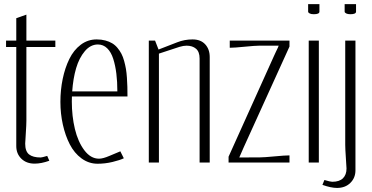

<svg xmlns="http://www.w3.org/2000/svg" viewBox="-20 -800 1829 945"><path d="M60.1 -568.8H9.8V-600.1H60.1V-710.4L109.9 -728V-600.1H252.4V-568.8H109.9V-206.1Q109.9 -187 106.9 -141.8Q104 -96.7 104 -92.8Q104 -55.2 123 -40Q142.1 -24.9 180.2 -24.9Q186.5 -24.9 212.4 -32.7L222.7 -8.8Q183.1 5.4 150.4 5.4Q109.9 5.4 85 -19Q60.1 -43.5 60.1 -81.1Z M607.4 -325.2H334Q333.5 -317.4 333.5 -300.8Q333.5 -228.5 348.6 -165.3Q363.8 -102.1 395 -60.5Q426.3 -19 467.3 -19Q486.8 -19 518.6 -32.7L572.3 -55.2L589.4 -21Q570.3 -11.7 533.9 -2.9Q497.6 5.9 460.4 5.9Q417 5.9 381.3 -20.3Q345.7 -46.4 323.5 -89.6Q301.3 -132.8 289.3 -186.8Q277.3 -240.7 277.3 -298.8Q277.3 -357.4 288.6 -411.6Q299.8 -465.8 321.3 -509.8Q342.8 -553.7 377.4 -579.8Q412.1 -606 455.6 -606Q479 -606 498.3 -600.8Q517.6 -595.7 532.2 -586.9Q546.9 -578.1 558.3 -564.2Q569.8 -550.3 577.6 -535.4Q585.4 -520.5 591.1 -499.8Q596.7 -479 599.9 -460.7Q603 -442.4 604.7 -417.2Q606.4 -392.1 606.9 -372.1Q607.4 -352.1 607.4 -325.2ZM557.6 -350.1Q557.6 -397.9 552.7 -437.5Q547.9 -477.1 537.4 -510.3Q526.9 -543.5 507.6 -562.3Q488.3 -581.1 461.9 -581.1Q425.3 -581.1 397.5 -548.1Q369.6 -515.1 354.7 -464.4Q339.8 -413.6 335.4 -350.1Z M712.4 0V-600.1H743.2L760.3 -556.2L852.1 -591.8Q888.2 -606 927.7 -606Q967.8 -606 990 -581.8Q1012.2 -557.6 1012.2 -519.5V0H962.4V-512.2Q962.4 -544.9 944.8 -560.1Q927.2 -575.2 898.4 -575.2Q882.8 -575.2 863.3 -569.3L762.2 -536.1V0Z M1110.8 -600.1H1404.8V-570.8L1179.2 -74.2L1157.7 -24.9L1259.8 -25.4Q1279.3 -25.4 1331.1 -30.3Q1382.8 -35.2 1404.8 -35.2V0H1105V-28.8L1329.1 -525.9Q1332 -532.7 1337.9 -544.9Q1343.8 -557.1 1347.7 -565.4Q1351.6 -573.7 1351.6 -575.2H1255.9Q1236.3 -575.2 1184.6 -570.1Q1132.8 -564.9 1110.8 -564.9Z M1496.6 -779.8H1552.2V-742.7Q1552.2 -730 1524.4 -730Q1511.2 -730 1503.9 -733.9Q1496.6 -737.8 1496.6 -742.7ZM1499.5 -600.1H1549.3V0H1499.5Z M1676.3 -779.8H1732.4V-742.7Q1732.4 -730 1704.6 -730Q1691.4 -730 1683.8 -733.9Q1676.3 -737.8 1676.3 -742.7ZM1679.2 -600.1H1729.5V38.1Q1729.5 75.7 1704.3 100.3Q1679.2 125 1638.7 125Q1609.4 125 1566.9 109.9L1576.7 85.9Q1606 94.7 1615.2 94.7Q1650.4 94.7 1668 77.4Q1685.5 60.1 1685.5 29.3Q1685.5 25.4 1682.4 -21.2Q1679.2 -67.9 1679.2 -86.9Z"/></svg>

Font: Reswysokr
Style: Regular
Weight: 500
Version: Version 0.984